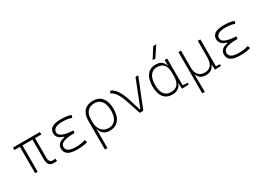

<svg xmlns="http://www.w3.org/2000/svg" viewBox="-8 -1779 4117 2989"><g transform="rotate(-30 2051.0 -285.0)"><path d="M477.5 9.8Q418.5 9.8 392.1 -21.5Q365.7 -52.7 365.7 -122.1V-473.6H186V0H140.1V-473.6H41V-517.6H525.4V-473.6H411.6V-127Q411.6 -78.6 428.5 -56.9Q445.3 -35.2 482.4 -35.2Q488.8 -35.2 499 -36.1Q509.3 -37.1 525.4 -39.1L532.2 2.9Q507.8 9.8 477.5 9.8Z M891.6 9.8Q678.7 9.8 678.7 -127Q678.7 -233.9 816.4 -255.9V-266.1Q693.4 -299.8 693.4 -396.5Q693.4 -527.3 899.4 -527.3Q1029.8 -527.3 1086.9 -499L1071.3 -456.5Q1002.4 -482.4 910.2 -482.4Q740.2 -482.4 740.2 -386.7Q740.2 -290 990.7 -278.3L983.9 -234.4H965.8Q725.6 -234.4 725.6 -131.8Q725.6 -35.2 895.5 -35.2Q956.1 -35.2 996.1 -43Q1036.1 -50.8 1067.4 -59.6L1082 -13.7Q1005.9 9.8 891.6 9.8Z M1480.5 9.8Q1417 9.8 1373.8 -22Q1330.6 -53.7 1315.4 -117.2H1311.5V224.6H1265.6V-295.4Q1265.6 -406.2 1322.5 -466.8Q1379.4 -527.3 1482.4 -527.3Q1585.9 -527.3 1642.6 -455.8Q1699.2 -384.3 1699.2 -253.9Q1699.2 -128.4 1642.1 -59.3Q1585 9.8 1480.5 9.8ZM1311.5 -242.2Q1311.5 -146 1360.1 -90.6Q1408.7 -35.2 1488.3 -35.2Q1566.9 -35.2 1609.6 -92.3Q1652.3 -149.4 1652.3 -253.9Q1652.3 -363.3 1607.9 -422.9Q1563.5 -482.4 1482.4 -482.4Q1401.4 -482.4 1356.4 -432.4Q1311.5 -382.3 1311.5 -291Z M2020 0 1937 -251.5Q1871.6 -452.1 1772 -490.7L1797.4 -527.3Q1909.2 -485.8 1978.5 -266.1L2050.3 -39.1H2055.2L2243.7 -517.6H2293L2084.5 0Z M2606.4 9.8Q2506.8 9.8 2452.1 -58.3Q2397.5 -126.5 2397.5 -253.9Q2397.5 -384.3 2452.4 -455.8Q2507.3 -527.3 2607.4 -527.3Q2674.3 -527.3 2712.9 -497.3Q2751.5 -467.3 2762.7 -418.9H2767.1V-517.6H2813V-37.6L2902.3 -30.3V0L2778.3 4.9L2773.9 -98.6H2769.5Q2763.7 -71.8 2742.7 -46.9Q2721.7 -22 2687.3 -6.1Q2652.8 9.8 2606.4 9.8ZM2767.1 -226.6V-291Q2767.1 -482.4 2607.4 -482.4Q2529.3 -482.4 2486.8 -422.9Q2444.3 -363.3 2444.3 -253.9Q2444.3 -35.2 2608.4 -35.2Q2767.1 -35.2 2767.1 -226.6ZM2604.5 -609.4 2721.7 -794.9H2775.9L2653.8 -609.4Z M3213.4 9.8Q3093.8 9.8 3061.5 -89.8H3057.6L3061 224.6H3015.1V-517.6H3061V-210Q3061 -126 3101.1 -80.6Q3141.1 -35.2 3213.4 -35.2Q3287.6 -35.2 3325.7 -82Q3363.8 -128.9 3363.8 -239.3V-517.6H3409.7V-35.6L3481 -30.8V0L3372.6 4.9L3365.7 -89.8H3360.8Q3347.2 -43.5 3307.4 -16.8Q3267.6 9.8 3213.4 9.8Z M3821.3 9.8Q3608.4 9.8 3608.4 -127Q3608.4 -233.9 3746.1 -255.9V-266.1Q3623 -299.8 3623 -396.5Q3623 -527.3 3829.1 -527.3Q3959.5 -527.3 4016.6 -499L4001 -456.5Q3932.1 -482.4 3839.8 -482.4Q3669.9 -482.4 3669.9 -386.7Q3669.9 -290 3920.4 -278.3L3913.6 -234.4H3895.5Q3655.3 -234.4 3655.3 -131.8Q3655.3 -35.2 3825.2 -35.2Q3885.7 -35.2 3925.8 -43Q3965.8 -50.8 3997.1 -59.6L4011.7 -13.7Q3935.5 9.8 3821.3 9.8Z"/></g></svg>

Font: Cascadia Mono NF ExtraLight
Style: Regular
Weight: 200
Monospace: yes
Designer: Aaron Bell
Foundry: Saja Typeworks
Version: Version 2404.023; ttfautohint (v1.8.4)